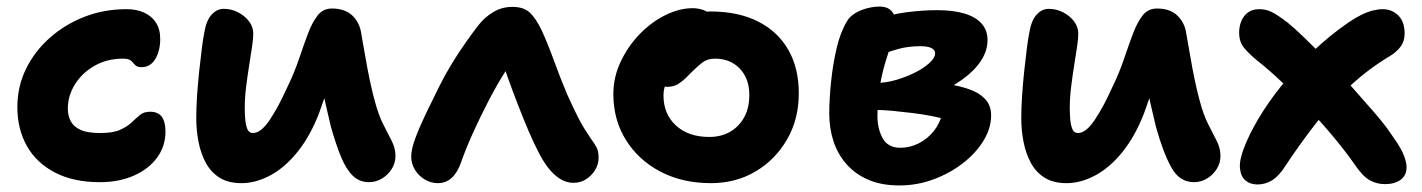

<svg xmlns="http://www.w3.org/2000/svg" viewBox="-20 -547 4339 586"><path d="M285 9Q204 9 147.5 -20.5Q91 -50 62 -101.5Q33 -153 33 -220Q33 -283 59.5 -337Q86 -391 132.5 -432Q179 -473 238.5 -496Q298 -519 366 -519Q397 -519 420 -508.5Q443 -498 456 -478Q469 -458 469 -428Q469 -392 454 -367Q439 -342 412 -342Q398 -342 392 -349Q386 -356 379.5 -362Q373 -368 355 -368Q307 -368 269 -346.5Q231 -325 209 -290Q187 -255 187 -215Q187 -194 196 -177Q205 -160 226 -150.5Q247 -141 286 -141Q325 -141 347 -151Q369 -161 382 -173.5Q395 -186 407 -196Q419 -206 438 -206Q462 -206 473.5 -191Q485 -176 485 -145Q485 -101 459.5 -66Q434 -31 388.5 -11Q343 9 285 9Z M717 12Q677 12 650.5 -4.5Q624 -21 608.5 -49.5Q593 -78 586 -113.5Q579 -149 579 -187Q579 -218 581.5 -255.5Q584 -293 588 -330Q592 -367 596 -399Q600 -431 604 -450Q610 -485 626 -502.5Q642 -520 663 -520Q686 -520 706.5 -509.5Q727 -499 740 -482Q753 -465 753 -444Q753 -429 749 -402.5Q745 -376 740 -344.5Q735 -313 731 -280.5Q727 -248 727 -218Q727 -200 728.5 -182.5Q730 -165 735 -153Q740 -141 752 -141Q776 -141 802.5 -180Q829 -219 856 -279Q878 -324 892.5 -367Q907 -410 920 -444.5Q933 -479 949.5 -500Q966 -521 993 -521Q1034 -521 1056.5 -498.5Q1079 -476 1083 -442Q1088 -416 1094.5 -377Q1101 -338 1109 -300.5Q1117 -263 1123 -242Q1135 -196 1150 -167Q1165 -138 1176 -116Q1187 -94 1187 -71Q1187 -50 1176 -32Q1165 -14 1146.5 -2.5Q1128 9 1106 9Q1077 9 1056.5 -11Q1036 -31 1020.5 -69Q1005 -107 990 -160Q981 -197 972.5 -235Q964 -273 957.5 -310Q951 -347 946 -379L1017 -390Q1012 -375 1003.5 -347Q995 -319 982 -282Q969 -245 954 -202Q927 -132 888.5 -84Q850 -36 805.5 -12Q761 12 717 12Z M1316 12Q1295 12 1276 0.5Q1257 -11 1246 -29.5Q1235 -48 1235 -69Q1235 -92 1248.5 -127.5Q1262 -163 1282 -204.5Q1302 -246 1322 -286Q1339 -320 1359.5 -353.5Q1380 -387 1401.5 -417.5Q1423 -448 1441 -471Q1460 -495 1486 -510.5Q1512 -526 1544 -526Q1578 -526 1596.5 -509Q1615 -492 1633 -455Q1651 -416 1670.5 -362.5Q1690 -309 1711 -259Q1730 -217 1743 -191.5Q1756 -166 1766 -150.5Q1776 -135 1784 -123Q1796 -107 1801.5 -95.5Q1807 -84 1807 -66Q1807 -45 1796 -27.5Q1785 -10 1768 0.5Q1751 11 1730 11Q1708 11 1688 -2Q1668 -15 1651.5 -37Q1635 -59 1622 -86Q1610 -108 1594 -145.5Q1578 -183 1561.5 -225.5Q1545 -268 1531 -307Q1517 -346 1510 -371L1558 -378Q1543 -361 1520 -325Q1497 -289 1472 -241Q1447 -193 1424.5 -143.5Q1402 -94 1387 -51Q1376 -20 1358.5 -4Q1341 12 1316 12Z M2150 12Q2063 12 1996 -23Q1929 -58 1890.5 -119.5Q1852 -181 1852 -260Q1852 -311 1874 -358Q1896 -405 1931.5 -442Q1967 -479 2010 -500.5Q2053 -522 2094 -522Q2111 -522 2126.5 -516.5Q2142 -511 2151 -499.5Q2160 -488 2160 -468Q2160 -432 2145.5 -405Q2131 -378 2086 -363Q2064 -353 2045.5 -337Q2027 -321 2016 -300Q2005 -279 2005 -256Q2005 -199 2043 -164Q2081 -129 2145 -129Q2199 -129 2233 -164Q2267 -199 2267 -257Q2267 -307 2238 -337.5Q2209 -368 2162 -368Q2139 -368 2123.5 -356Q2108 -344 2088 -324Q2074 -309 2063 -300Q2052 -291 2041.5 -286.5Q2031 -282 2015 -282Q1997 -282 1983.5 -296Q1970 -310 1970 -349Q1970 -377 1985.5 -406Q2001 -435 2026.5 -459Q2052 -483 2084 -497.5Q2116 -512 2148 -512Q2233 -512 2293.5 -481.5Q2354 -451 2386 -395Q2418 -339 2418 -262Q2418 -184 2382.5 -122Q2347 -60 2286.5 -24Q2226 12 2150 12Z M2725 19Q2671 19 2631 2Q2591 -15 2564 -45.5Q2537 -76 2524 -115.5Q2511 -155 2511 -200Q2511 -244 2516.5 -297.5Q2522 -351 2533.5 -400Q2545 -449 2565 -482Q2573 -496 2589 -506Q2605 -516 2625.5 -521.5Q2646 -527 2666 -527Q2687 -527 2700 -514.5Q2713 -502 2713 -474Q2713 -456 2705 -429.5Q2697 -403 2685.5 -367.5Q2674 -332 2666 -288.5Q2658 -245 2658 -193Q2658 -154 2674 -125Q2690 -96 2728 -96Q2757 -96 2784 -109.5Q2811 -123 2830 -147Q2849 -171 2856 -201L2868 -182Q2853 -187 2825.5 -192.5Q2798 -198 2765.5 -202Q2733 -206 2701.5 -209Q2670 -212 2647 -211L2655 -294Q2685 -294 2716.5 -303.5Q2748 -313 2774.5 -326.5Q2801 -340 2817.5 -355.5Q2834 -371 2834 -384Q2834 -395 2822.5 -400.5Q2811 -406 2789 -406Q2752 -406 2721.5 -397.5Q2691 -389 2666 -379.5Q2641 -370 2620 -367Q2600 -366 2585.5 -377.5Q2571 -389 2571 -411Q2572 -436 2591.5 -454.5Q2611 -473 2640 -483Q2695 -503 2746 -509.5Q2797 -516 2840 -516Q2888 -516 2922.5 -506Q2957 -496 2975.5 -475.5Q2994 -455 2994 -425Q2994 -392 2974 -361.5Q2954 -331 2918 -305Q2882 -279 2835 -258.5Q2788 -238 2733 -227L2757 -297Q2804 -298 2848 -293.5Q2892 -289 2928 -278Q2964 -267 2984.5 -247Q3005 -227 3005 -195Q3005 -156 2982 -118Q2959 -80 2919 -49Q2879 -18 2829 0.5Q2779 19 2725 19Z M3235 12Q3195 12 3168.5 -4.5Q3142 -21 3126.5 -49.5Q3111 -78 3104 -113.5Q3097 -149 3097 -187Q3097 -218 3099.5 -255.5Q3102 -293 3106 -330Q3110 -367 3114 -399Q3118 -431 3122 -450Q3128 -485 3144 -502.5Q3160 -520 3181 -520Q3204 -520 3224.5 -509.5Q3245 -499 3258 -482Q3271 -465 3271 -444Q3271 -429 3267 -402.5Q3263 -376 3258 -344.5Q3253 -313 3249 -280.5Q3245 -248 3245 -218Q3245 -200 3246.5 -182.5Q3248 -165 3253 -153Q3258 -141 3270 -141Q3294 -141 3320.5 -180Q3347 -219 3374 -279Q3396 -324 3410.5 -367Q3425 -410 3438 -444.5Q3451 -479 3467.5 -500Q3484 -521 3511 -521Q3552 -521 3574.5 -498.5Q3597 -476 3601 -442Q3606 -416 3612.5 -377Q3619 -338 3627 -300.5Q3635 -263 3641 -242Q3653 -196 3668 -167Q3683 -138 3694 -116Q3705 -94 3705 -71Q3705 -50 3694 -32Q3683 -14 3664.5 -2.5Q3646 9 3624 9Q3580 9 3555 -36Q3530 -81 3508 -160Q3499 -197 3490.5 -235Q3482 -273 3475.5 -310Q3469 -347 3464 -379L3535 -390Q3528 -367 3511.5 -316.5Q3495 -266 3472 -202Q3445 -132 3406.5 -84Q3368 -36 3323.5 -12Q3279 12 3235 12Z M3818 16Q3796 16 3781.5 4Q3767 -8 3764.5 -33Q3762 -58 3777 -96Q3792 -136 3821 -185Q3850 -234 3892 -286.5Q3934 -339 3985.5 -388.5Q4037 -438 4095 -478Q4117 -493 4135.5 -502Q4154 -511 4170.5 -515Q4187 -519 4200 -519Q4228 -519 4247.5 -500Q4267 -481 4267 -445Q4267 -421 4255 -405Q4243 -389 4224 -377Q4158 -338 4101 -285Q4044 -232 3995.5 -169.5Q3947 -107 3904 -42Q3884 -10 3863 3Q3842 16 3818 16ZM4207 15Q4182 15 4160.5 3Q4139 -9 4116 -43Q4089 -82 4052.5 -126Q4016 -170 3975 -213.5Q3934 -257 3893 -296Q3852 -335 3816 -363Q3792 -383 3777 -401Q3762 -419 3762 -447Q3762 -478 3778 -498.5Q3794 -519 3824 -519Q3844 -519 3862 -510Q3880 -501 3910 -478Q3930 -462 3962.5 -430.5Q3995 -399 4032.5 -360.5Q4070 -322 4107 -280.5Q4144 -239 4175.5 -202.5Q4207 -166 4225 -139Q4256 -96 4264.5 -73.5Q4273 -51 4273 -37Q4273 -12 4255 1.5Q4237 15 4207 15Z"/></svg>

Font: Shantell Sans
Style: Bold
Weight: 700
Designer: Stephen Nixon, Anya Danilova, Shantell Martin
Foundry: Arrow Type
Version: Version 1.011;[c5ecc13dd]